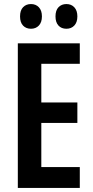

<svg xmlns="http://www.w3.org/2000/svg" viewBox="-20 -928 458 948"><path d="M374 0H68V-714H374V-613H184V-422H362V-321H184V-103H374ZM79 -847Q79 -877 94 -892.5Q109 -908 133 -908Q157 -908 172 -892Q187 -876 187 -847Q187 -818 172 -802Q157 -786 133 -786Q109 -786 94 -801.5Q79 -817 79 -847ZM254 -847Q254 -877 269 -892.5Q284 -908 308 -908Q332 -908 347 -892Q362 -876 362 -847Q362 -818 347 -802Q332 -786 308 -786Q283 -786 268.5 -802Q254 -818 254 -847Z"/></svg>

Font: Noto Sans Lao ExtraCondensed SemiBold
Style: Regular
Weight: 600
Width: 2
Designer: Monotype Design Team
Foundry: Monotype Imaging Inc.
Version: Version 2.003; ttfautohint (v1.8.4.7-5d5b)